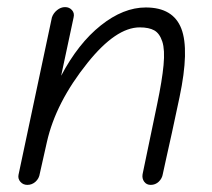

<svg xmlns="http://www.w3.org/2000/svg" viewBox="-20 -514 595 540"><path d="M57 6Q45 6 37.5 -2.5Q30 -11 32 -22L126 -465Q130 -477 140.5 -485.5Q151 -494 163 -494Q175 -494 182.5 -485.5Q190 -477 187 -465L152 -301Q200 -392 263.5 -442.5Q327 -493 390 -493Q467 -493 490 -433.5Q513 -374 485 -241Q474 -188 463.5 -140.5Q453 -93 447.5 -68.5Q442 -44 438 -25Q436 -12 426.5 -3Q417 6 404 6Q392 6 385.5 -3Q379 -12 381 -24Q401 -122 422 -221Q436 -288 440 -331Q444 -374 436.5 -397Q429 -420 414 -428.5Q399 -437 373 -437Q306 -437 226 -337Q137 -226 112 -115L92 -26Q90 -12 80 -3Q70 6 57 6Z"/></svg>

Font: Comic Neue
Style: Italic
Weight: 400
Italic angle: -12°
Designer: Craig Rozynski
Foundry: Craig Rozynski
Version: Version 2.003